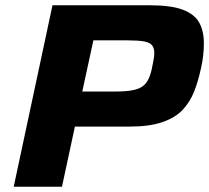

<svg xmlns="http://www.w3.org/2000/svg" viewBox="-20 -708 793 728"><path d="M32 0 179 -688H548Q629 -688 673.5 -671Q718 -654 735.5 -622Q753 -590 753 -544Q753 -522 750.5 -498.5Q748 -475 742 -449Q732 -402 716.5 -362Q701 -322 673 -292Q645 -262 596 -245Q547 -228 470 -228H264L215 0ZM292 -361H418Q458 -361 483.5 -366Q509 -371 523 -382.5Q537 -394 545 -412.5Q553 -431 558 -459Q561 -473 563 -485Q565 -497 565 -507Q565 -526 556.5 -536.5Q548 -547 526 -551Q504 -555 463 -555H334Z"/></svg>

Font: Saira Thin Expanded
Style: Bold Italic
Weight: 700
Width: 7
Italic angle: -12°
Version: Version 1.101